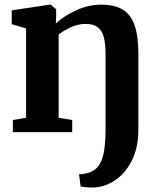

<svg xmlns="http://www.w3.org/2000/svg" viewBox="-20 -580 690 843"><path d="M94.5 -63V-455L31.5 -474V-534.5L197.5 -559.5H203L226.5 -539.5V-505.5L225 -476.5Q261 -510.5 314.8 -535Q368.5 -559.5 424.5 -559.5Q484 -559.5 519.5 -537.5Q555 -515.5 571.2 -468.2Q587.5 -421 587.5 -343.5V-10.5Q587.5 68.5 558.5 125.5Q529.5 182.5 484.5 212Q439.5 241.5 393 243Q378.5 243.5 359 242Q339.5 240.5 334 238.5L327 185Q334.5 186 351 182.8Q367.5 179.5 380 174.5Q405.5 163 419.2 138Q433 113 438.2 74.8Q443.5 36.5 443.5 -22.5V-341.5Q443.5 -390 435.2 -418.8Q427 -447.5 408 -461.2Q389 -475 356 -475Q323.5 -475 292.8 -461.2Q262 -447.5 237.5 -428.5V-63L297 -53V0H36.5V-53Z"/></svg>

Font: Merriweather Text
Style: Bold
Weight: 700
Designer: Eben Sorkin
Foundry: Eben Sorkin
Version: Version 2.100